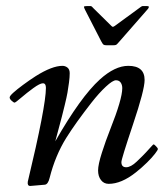

<svg xmlns="http://www.w3.org/2000/svg" viewBox="-20 -607 555 636"><path d="M262 -574Q258.1 -581.8 258.1 -584.4Q258.1 -586.9 268.1 -586.9H280Q283 -586.9 285.5 -584Q288.1 -581.1 289.1 -580.1L349.1 -521Q352.1 -518.1 353.8 -518.1Q355.5 -518.1 360.1 -521L440.9 -580.1Q449.5 -586.9 451.9 -586.9H467Q472.9 -586.9 472.9 -584.4Q472.9 -581.8 471.9 -580.2Q470.9 -578.6 469.4 -576.8Q467.8 -575 467 -574L376 -470Q367.7 -460.2 365 -458.6Q362.3 -457 354 -457H334Q325.9 -457 323 -459Q320.1 -460.9 314.9 -470.9ZM382.1 -70.1Q382.1 -53 397.9 -53Q413.3 -53 433.1 -71.9Q452.9 -90.8 463.4 -102.1Q473.9 -113.3 480.7 -121.1Q487.5 -128.9 489 -128.9Q490.5 -128.9 496.7 -122.7Q502.9 -116.5 502.9 -113.3Q502.9 -110.1 493.4 -97.7Q483.9 -85.2 466.9 -68.5Q450 -51.8 429.9 -35.9Q382.1 2 340.1 2Q324 2 314.5 -10.5Q304.9 -22.9 304.9 -42.4Q304.9 -61.8 317.5 -101.2Q330.1 -140.6 345 -178.2Q385 -278.8 385 -314.9Q385 -325.9 379.8 -333.5Q374.5 -341.1 364 -341.1Q353.5 -341.1 330.9 -320.2Q308.3 -299.3 282.7 -266.6Q231.2 -200.7 199.7 -150.6Q163.1 -91.8 144.5 -18.1Q139.2 4.2 127.9 4.9Q85.4 9 80.3 9Q70.1 9 72 -4.9Q132.1 -255.6 132.1 -315.9Q132.1 -331.1 122.2 -331.1Q112.3 -331.1 90.3 -315.1Q68.4 -299.1 49.8 -283.1Q31.2 -267.1 28.3 -267.1Q25.4 -267.1 18.7 -273.1Q12 -279.1 12 -284.1Q12 -289.1 24 -299.9Q36.1 -310.8 56.2 -325.7Q76.2 -340.6 98.6 -355Q152.6 -388.9 187 -388.9Q196 -388.9 203.5 -383.1Q210.9 -377.2 210.9 -364.4Q210.9 -351.6 208.5 -333.3Q206.1 -314.9 203.5 -300.2Q200.9 -285.4 194.6 -259.5Q188.2 -233.6 185.1 -221.3Q181.9 -209 173.6 -178.1Q165.3 -147.2 163.1 -138.9Q247.1 -286.1 310.8 -343.8Q360.6 -388.9 405 -388.9Q459 -388.9 459 -342Q459 -309.3 420.5 -194.7Q382.1 -80.1 382.1 -70.1Z"/></svg>

Font: Fanwood Text
Style: Italic
Weight: 400
Italic angle: -9°
Version: Version 1.101